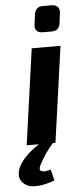

<svg xmlns="http://www.w3.org/2000/svg" viewBox="-92 -737 429 984"><g transform="rotate(-5 122.5 -245.5)"><path d="M168 -704H211Q232 -704 243 -693Q254 -682 252 -661L245 -608Q240 -570 202 -570H157Q111 -570 117 -614L124 -666Q130 -704 168 -704ZM92 -493H240L171 0H158Q115 48 86 104Q72 130 85.5 137.5Q99 145 135 135L149 192Q105 208 69.5 211.5Q34 215 13 206.5Q-8 198 -19.5 182.5Q-31 167 -30.5 146.5Q-30 126 -19 104Q7 52 86 0H23Z"/></g></svg>

Font: Exo 2.0
Style: Bold Italic
Weight: 700
Italic angle: -8°
Designer: Natanael Gama
Version: Version 1.001;PS 001.001;hotconv 1.0.70;makeotf.lib2.5.58329